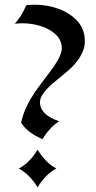

<svg xmlns="http://www.w3.org/2000/svg" viewBox="-20 -801 408 817"><path d="M129 -781Q182 -781 230.5 -763Q279 -745 310 -710.5Q341 -676 341 -626Q341 -556 254 -487L219 -458Q150 -403 150 -367Q150 -312 232 -285Q192 -260 161 -209Q95 -237 70 -279Q84 -354 157 -448L181 -480Q243 -559 243 -594Q243 -630 217.5 -654Q192 -678 153.5 -690Q115 -702 76 -702Q71 -702 62.5 -701.5Q54 -701 43 -700Q72 -732 92 -779Q102 -780 111 -780.5Q120 -781 129 -781ZM220 -84Q175 -61 140 -4Q106 -59 60 -84Q105 -107 140 -164Q175 -107 220 -84Z"/></svg>

Font: Ponomar
Style: Regular
Weight: 400
Version: Version 1.301; ttfautohint (v1.8.4.7-5d5b)